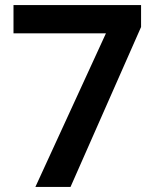

<svg xmlns="http://www.w3.org/2000/svg" viewBox="-20 -734 612 754"><path d="M119 0 396 -603H33V-714H534V-628L257 0Z"/></svg>

Font: Noto Sans Javanese SemiBold
Style: Regular
Weight: 600
Version: Version 2.004